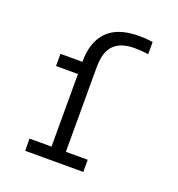

<svg xmlns="http://www.w3.org/2000/svg" viewBox="-120 -747 786 847"><g transform="rotate(20 273.0 -324.0)"><path d="M261.2 -57.1H363.8V0H90.8V-57.1H193.8V-397.9H90.8V-455.1H193.8Q193.8 -548.8 242.4 -598.4Q291 -647.9 389.2 -647.9Q412.1 -647.9 428 -646.5Q443.8 -645 455.1 -643.1V-585.9Q440.9 -587.9 425.5 -589.4Q410.2 -590.8 389.2 -590.8Q325.2 -590.8 293.2 -558.3Q261.2 -525.9 261.2 -455.1Z"/></g></svg>

Font: Anonymous Pro
Style: Regular
Weight: 400
Monospace: yes
Designer: Mark Simonson
Version: Version 1.003